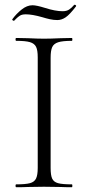

<svg xmlns="http://www.w3.org/2000/svg" viewBox="-20 -784 370 804"><path d="M281 -12Q283 -12 283 -6Q283 0 281 0Q251 0 234 -1L164 -2L97 -1Q79 0 48 0Q45 0 45 -6Q45 -12 48 -12Q87 -12 105.5 -17Q124 -22 131 -36.5Q138 -51 138 -81V-544Q138 -574 131 -588Q124 -602 105.5 -607.5Q87 -613 48 -613Q45 -613 45 -619Q45 -625 48 -625L97 -624Q139 -622 164 -622Q192 -622 234 -624L281 -625Q283 -625 283 -619Q283 -613 281 -613Q242 -613 223.5 -607Q205 -601 198.5 -586.5Q192 -572 192 -542V-81Q192 -50 198.5 -36Q205 -22 223 -17Q241 -12 281 -12ZM38 -697Q35 -697 32.5 -699.5Q30 -702 32 -704Q48 -726 70.5 -744Q93 -762 116 -762Q133 -762 168 -751Q212 -737 242 -737Q259 -737 269.5 -744Q280 -751 291 -764H293Q296 -764 298 -761.5Q300 -759 298 -757Q272 -723 255 -711.5Q238 -700 220 -700Q205 -700 189 -703.5Q173 -707 157 -712Q115 -724 88 -724Q72 -724 63.5 -718.5Q55 -713 48.5 -706.5Q42 -700 39 -697Z"/></svg>

Font: Cormorant Infant Light
Style: Regular
Weight: 300
Designer: Christian Thalmann (Catharsis Fonts)
Version: Version 3.000